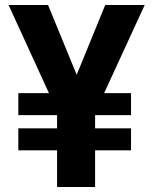

<svg xmlns="http://www.w3.org/2000/svg" viewBox="-20 -747 612 767"><path d="M14.2 -727.1H171.9L322.3 -360.8L218.3 -281.7ZM353 -281.7 252 -364.3 400.4 -727.1H558.1ZM208 -382.8H359.9V0H208ZM53.2 -375H503.4V-287.1H53.2ZM53.2 -234.4H503.4V-146.5H53.2Z"/></svg>

Font: My Font
Style: Bold
Weight: 500
Designer: Rasmus Andersson
Foundry: rsms
Version: Version 0.001